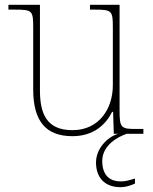

<svg xmlns="http://www.w3.org/2000/svg" viewBox="-20 -556 637 798"><path d="M281 10C370 10 420 -39 446 -91H450L453 0H472C425 13 379 63 379 119C379 182 415 222 481 222C501 222 521 216 541 207V186C514 194 502 198 481 198C443 198 405 179 405 113C405 47 471 12 507 0H576V-20H544C484 -20 477 -25 477 -94V-536H354V-516H372C445 -516 449 -512 449 -442V-202C449 -104 392 -15 281 -15C172 -15 146 -86 146 -181V-536H15V-516H41C114 -516 118 -512 118 -442V-184C118 -52 171 10 281 10Z"/></svg>

Font: Noto Serif Georgian Thin
Style: Regular
Weight: 100
Designer: Monotype Design Team, Akaki Razmadze
Foundry: Google LLC
Version: Version 2.003